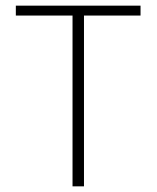

<svg xmlns="http://www.w3.org/2000/svg" viewBox="-20 -659 554 679"><path d="M236.5 0V-634.5H277V0ZM36 -604V-639H477V-604Z"/></svg>

Font: Anek Latin Medium ExtraLight
Style: Regular
Weight: 250
Version: Version 1.003